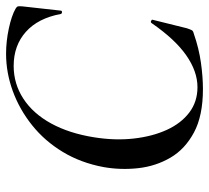

<svg xmlns="http://www.w3.org/2000/svg" viewBox="-48 -628 688 632"><g transform="rotate(-90 296.0 -312.0)"><path d="M319 12Q231 12 176 -17.5Q121 -47 93 -95Q65 -143 58.5 -200.5Q52 -258 62 -315Q76 -390 112 -449.5Q148 -509 200 -550.5Q252 -592 312.5 -614Q373 -636 435 -636Q476 -636 518 -627Q560 -618 583 -605Q590 -601 591 -597Q592 -593 591 -582L577 -456Q577 -452 572 -452Q567 -452 566 -456Q552 -531 507 -571Q462 -611 395 -611Q336 -611 287 -579Q238 -547 205.5 -487.5Q173 -428 160 -346Q149 -277 156 -215.5Q163 -154 184.5 -107Q206 -60 241.5 -33Q277 -6 325 -6Q377 -6 430 -43Q483 -80 536 -157Q539 -161 543.5 -158.5Q548 -156 547 -154L519 -41Q515 -29 512.5 -24.5Q510 -20 501 -18Q452 -1 405 5.5Q358 12 319 12Z"/></g></svg>

Font: Cormorant Infant Light SemiBold
Style: Italic
Weight: 600
Italic angle: -10°
Version: Version 4.001